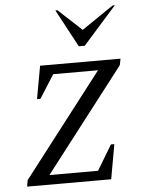

<svg xmlns="http://www.w3.org/2000/svg" viewBox="-56 -856 671 901"><g transform="rotate(-5 279.5 -406.0)"><path d="M35 0 40 -30 414 -515H203L133 -405H117L145 -560H524L518 -530L144 -45H373L444 -163H460L431 0ZM334 -635 239 -812H249L359 -710L509 -812H519L362 -635Z"/></g></svg>

Font: Spectral SC
Style: Italic
Weight: 400
Italic angle: -10°
Designer: Jean-Baptiste Levee
Foundry: Production Type
Version: Version 2.001